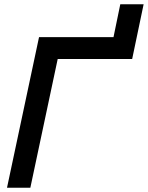

<svg xmlns="http://www.w3.org/2000/svg" viewBox="-20 -885 697 905"><path d="M13 0 164 -710H515L547 -865H657L603 -607H252L123 0Z"/></svg>

Font: Geist Mono SemiBold
Style: Italic
Weight: 600
Italic angle: -12°
Monospace: yes
Designer: Basement.studio, Andrés Briganti, Mateo Zaragoza
Foundry: Basement.studio, Vercel, Andrés Briganti, Guido Ferreyra, Mateo Zaragoza
Version: Version 1.500; ttfautohint (v1.8.4.7-5d5b)